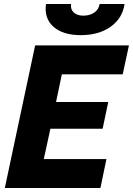

<svg xmlns="http://www.w3.org/2000/svg" viewBox="-20 -936 662 956"><path d="M382 -761Q293 -761 246 -803Q199 -845 209 -916H334Q330 -890 347 -874Q364 -858 395 -858Q427 -858 449.5 -873.5Q472 -889 476 -916H600Q590 -845 531 -803Q472 -761 382 -761ZM155 -710H622L591 -566H288L259 -428H519L491 -295H231L198 -144H510L480 0H4Z"/></svg>

Font: Raleway-v4020 ExtraBold
Style: Italic
Weight: 800
Italic angle: -12°
Designer: Matt McInerney, Pablo Impallari, Rodrigo Fuenzalida
Foundry: Matt McInerney, Pablo Impallari, Rodrigo Fuenzalida
Version: Version 4.020;PS 004.020;hotconv 1.0.88;makeotf.lib2.5.64775